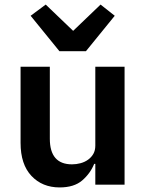

<svg xmlns="http://www.w3.org/2000/svg" viewBox="-20 -808 640 840"><path d="M397 -91H392Q375 -49 339.5 -18.5Q304 12 241 12Q165 12 117.5 -38.5Q70 -89 70 -183V-516H198V-201Q198 -89 295 -89Q314 -89 332.5 -94Q351 -99 365.5 -109.5Q380 -120 388.5 -135Q397 -150 397 -171V-516H525V0H397ZM240 -584 114 -739 180 -788 300 -673 420 -788 482 -739 356 -584Z"/></svg>

Font: IBM Plex Mono SemiBold
Style: Regular
Weight: 600
Monospace: yes
Designer: Mike Abbink, Paul van der Laan, Pieter van Rosmalen
Foundry: Bold Monday
Version: Version 2.3